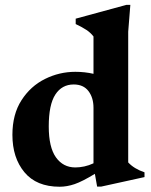

<svg xmlns="http://www.w3.org/2000/svg" viewBox="-20 -732 604 766"><path d="M367.5 12.5 358.5 -38.5Q308.5 -8 277.8 2.5Q247 13 218 13Q125.5 13 77.5 -44.8Q29.5 -102.5 29.5 -194Q29.5 -276 65.8 -332.2Q102 -388.5 159.5 -417Q217 -445.5 280.5 -445.5Q318 -445.5 353 -437.5V-586.5Q341.5 -601.5 325 -612.5Q308.5 -623.5 282 -636V-657.5L484 -712.5H500L491.5 -605.5V-84Q515 -58.5 556.5 -44.5V-25.5L383.5 12.5ZM353 -302Q353 -342 333 -368.5Q313 -395 274 -395Q227 -395 200.8 -354.8Q174.5 -314.5 174.5 -227.5Q174.5 -144.5 203.2 -104.2Q232 -64 280.5 -64Q298 -64 316.5 -68Q335 -72 353 -80.5Z"/></svg>

Font: Newsreader Text
Style: Bold
Weight: 700
Designer: Hugues Gentile
Foundry: Production Type
Version: Version 1.001